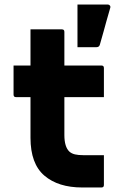

<svg xmlns="http://www.w3.org/2000/svg" viewBox="-20 -830 540 850"><path d="M440 -143V-11Q440 0 429 0H344Q238 0 176.5 -52.5Q115 -105 115 -220V-400H51Q40 -400 40 -411V-540H115V-700H254Q265 -700 265 -689V-540H429Q440 -540 440 -529V-400H265V-232Q265 -180 287 -159Q297 -150 312 -146.5Q327 -143 349 -143ZM457 -810Q463 -810 466.5 -805.5Q470 -801 468 -795Q458 -760 451.5 -737.5Q445 -715 439 -692Q433 -669 422 -632Q419 -621 406 -621H323V-810Z"/></svg>

Font: Recursive Sn Lnr St XBd
Style: Regular
Weight: 800
Version: Version 1.079;hotconv 1.0.112;makeotfexe 2.5.65598; ttfautoh